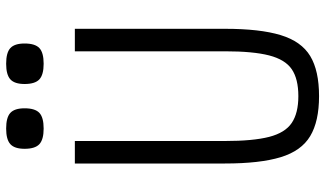

<svg xmlns="http://www.w3.org/2000/svg" viewBox="-242 -828 1083 640"><g transform="rotate(-90 300.0 -507.5)"><path d="M300 14Q216 14 166.8 -15.5Q117.5 -45 96.5 -114Q75.5 -183 75.5 -299.5V-800H150.5V-299.5Q150.5 -206 164.2 -152.5Q178 -99 210.8 -77Q243.5 -55 300 -55Q357.5 -55 389.8 -77Q422 -99 435.8 -152.5Q449.5 -206 449.5 -299.5V-800H524.5V-299.5Q524.5 -183 503.5 -114Q482.5 -45 433.8 -15.5Q385 14 300 14ZM408 -904Q371.5 -904 356 -918.2Q340.5 -932.5 340.5 -967.5Q340.5 -1001 356 -1015Q371.5 -1029 408 -1029Q445 -1029 460.2 -1015Q475.5 -1001 475.5 -967.5Q475.5 -932.5 460.2 -918.2Q445 -904 408 -904ZM192 -904Q155.5 -904 140 -918.2Q124.5 -932.5 124.5 -967.5Q124.5 -1001 140 -1015Q155.5 -1029 192 -1029Q229 -1029 244.2 -1015Q259.5 -1001 259.5 -967.5Q259.5 -932.5 244.2 -918.2Q229 -904 192 -904Z"/></g></svg>

Font: Victor Mono Thin
Style: Regular
Weight: 100
Monospace: yes
Designer: Rune Bjørnerås
Version: Version 1.561;gftools[0.9.30]